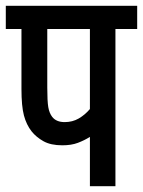

<svg xmlns="http://www.w3.org/2000/svg" viewBox="-20 -642 493 662"><path d="M378 -542V0H290V-170Q271 -158 248.5 -149.5Q226 -141 195 -141Q155 -141 130 -155Q105 -169 89 -189Q71 -212 62.5 -244Q54 -276 54 -335V-542H0V-622H453V-542ZM290 -542H143V-340Q143 -293 146.5 -272.5Q150 -252 160 -239Q174 -221 203 -221Q230 -221 251.5 -233.5Q273 -246 290 -266Z"/></svg>

Font: Noto Sans ExtraCondensed Medium
Style: Italic
Weight: 500
Width: 2
Italic angle: -12°
Designer: Monotype Design Team
Foundry: Monotype Imaging Inc.
Version: Version 2.013; ttfautohint (v1.8.4.7-5d5b)